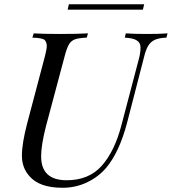

<svg xmlns="http://www.w3.org/2000/svg" viewBox="-20 -864 804 898"><path d="M620.1 -674.8Q603 -686 563.5 -688L568.4 -708Q602.5 -705.1 666 -705.1Q729.5 -705.1 763.7 -708L758.3 -688Q723.6 -686.5 704.1 -677.7Q684.6 -668.9 672.9 -649.4Q661.1 -629.9 652.3 -591.8L574.7 -291Q538.1 -151.9 476.6 -79.1Q439.9 -36.1 386.2 -10.7Q332.5 14.6 271.5 14.2Q164.6 14.2 117.7 -40Q82.5 -79.1 82.5 -136.2Q82.5 -193.4 107.4 -288.1L190.4 -602.1Q198.7 -633.8 198.7 -649.4Q198.7 -665 189.9 -675.8Q181.2 -686.5 131.3 -688L137.7 -708Q177.7 -705.1 260.7 -705.1Q343.8 -705.1 391.6 -708L385.7 -688Q349.1 -686.5 331.1 -680.2Q313 -673.8 302.7 -656.7Q292.5 -639.6 282.7 -602.1L194.3 -271Q172.4 -184.6 172.4 -132.8Q172.4 -21.5 290.5 -21Q395.5 -20.5 456.1 -88.9Q516.6 -157.2 548.3 -279.8L630.4 -591.8Q637.2 -619.1 637.2 -641.6Q637.2 -664.1 620.1 -674.8ZM296.4 -818.8 302.2 -844.2H654.3L648.4 -818.8Z"/></svg>

Font: PlayfairDisplaySC-Italic
Style: Italic
Weight: 400
Italic angle: -14°
Designer: Claus Eggers Sørensen
Foundry: Claus Eggers Sørensen
Version: Version 1.004;PS 001.004;hotconv 1.0.70;makeotf.lib2.5.58329